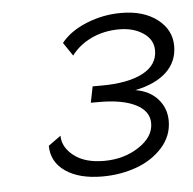

<svg xmlns="http://www.w3.org/2000/svg" viewBox="-39 -850 490 487"><g transform="rotate(-5 206.5 -606.5)"><path d="M74.2 -491.2 106 -514.2Q106 -484.9 134 -462.9Q162.1 -440.9 210.9 -440.9Q261.7 -440.9 299.8 -466.1Q337.9 -491.2 337.9 -525.9Q337.9 -556.6 304.4 -573.7Q271 -590.8 211.9 -590.8H189.9L198.2 -631.8H220.2Q287.6 -631.8 325.7 -651.6Q363.8 -671.4 363.8 -709Q363.8 -736.3 338.9 -753.2Q314 -770 277.8 -770Q238.8 -770 206.8 -754.9Q174.8 -739.7 155.8 -713.9L132.8 -748Q155.8 -776.9 198 -793.9Q240.2 -811 286.1 -811Q342.8 -811 377.9 -784.2Q413.1 -757.3 413.1 -715.8Q413.1 -676.3 385.3 -649.9Q357.4 -623.5 305.2 -612.8Q341.3 -606.9 362.1 -583.5Q382.8 -560.1 382.8 -527.8Q382.8 -489.7 356.7 -460.4Q330.6 -431.2 290 -416.5Q249.5 -401.9 203.1 -401.9Q144.5 -401.9 109.6 -425.8Q74.7 -449.7 74.2 -491.2Z"/></g></svg>

Font: Rawline
Style: Italic
Weight: 400
Italic angle: -12°
Designer: Matt McInerney, Pablo Impallari, Rodrigo Fuenzalida
Foundry: Matt McInerney, Pablo Impallari, Rodrigo Fuenzalida
Version: Version 4.020;PS 004.020;hotconv 1.0.88;makeotf.lib2.5.64775